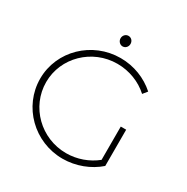

<svg xmlns="http://www.w3.org/2000/svg" viewBox="-189 -1005 1136 1169"><g transform="rotate(30 379.0 -420.5)"><path d="M382 -771C402 -771 417 -788 417 -808C417 -829 402 -845 382 -845C363 -845 347 -829 347 -808C347 -788 363 -771 382 -771ZM617 -109C560 -63 486 -36 409 -36C232 -36 88 -177 88 -351C88 -523 232 -664 409 -664C493 -664 572 -633 630 -580L655 -611C590 -669 503 -704 409 -704C209 -704 46 -546 46 -351C46 -155 208 4 407 4C500 4 590 -31 655 -88V-343H617Z"/></g></svg>

Font: Montserrat arm ExtraLight
Style: Regular
Weight: 275
Designer: Julieta Ulanovsky
Foundry: Julieta Ulanovsky
Version: Version 6.000;PS 006.000;hotconv 1.0.88;makeotf.lib2.5.64775